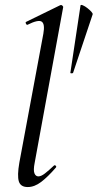

<svg xmlns="http://www.w3.org/2000/svg" viewBox="-20 -746 394 775"><path d="M92 9Q63 9 56 -14Q49 -37 58 -89L155 -610Q162 -649 148.5 -658.5Q135 -668 91 -646Q87 -645 84.5 -651Q82 -657 86 -658L223 -725Q228 -727 232 -723Q236 -719 235 -717L120 -89Q114 -59 119 -46.5Q124 -34 135 -34Q146 -34 161.5 -46Q177 -58 197 -77Q201 -81 205 -77Q209 -73 205 -69Q173 -32 146 -11.5Q119 9 92 9ZM264 -452 305 -724Q306 -728 314.5 -724.5Q323 -721 332.5 -713.5Q342 -706 348.5 -699Q355 -692 354 -688L275 -452Q274 -450 269 -450Q264 -450 264 -452Z"/></svg>

Font: Cormorant Medium
Style: Italic
Weight: 500
Italic angle: -10°
Designer: Christian Thalmann (Catharsis Fonts)
Foundry: Catharsis Fonts
Version: Version 4.000